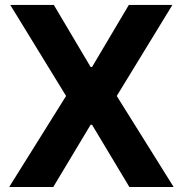

<svg xmlns="http://www.w3.org/2000/svg" viewBox="-20 -747 730 767"><path d="M195 -727.3H21L244 -363.6L16.7 0H192.8L342 -248.6H347.7L496.8 0H673.7L446.4 -363.6L668.7 -727.3H494.7L347.7 -479.4H342Z"/></svg>

Font: RED Number
Style: Bold
Weight: 700
Designer: RED UED
Foundry: rsms
Version: Version 1.003;FEAKit 1.0